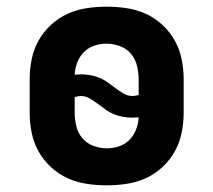

<svg xmlns="http://www.w3.org/2000/svg" viewBox="-20 -548 640 576"><path d="M300 8Q270 8 240 3.5Q210 -1 182.5 -13.5Q155 -26 132.5 -47Q110 -68 95.5 -94Q81 -120 75 -150Q69 -180 69 -210V-310Q69 -340 75 -370Q81 -400 95.5 -426Q110 -452 132.5 -473Q155 -494 182.5 -506.5Q210 -519 240 -523.5Q270 -528 300 -528Q330 -528 360 -523.5Q390 -519 417.5 -506.5Q445 -494 467.5 -473Q490 -452 504.5 -426Q519 -400 525 -370Q531 -340 531 -310V-210Q531 -180 525 -150Q519 -120 504.5 -94Q490 -68 467.5 -47Q445 -26 417.5 -13.5Q390 -1 360 3.5Q330 8 300 8ZM378 -260Q382 -260 387 -261Q392 -262 396 -263V-310Q396 -330 391 -350.5Q386 -371 373 -386.5Q360 -402 340 -409.5Q320 -417 300 -417Q281 -417 263 -411Q245 -405 232 -392Q219 -379 212 -361Q205 -343 204 -324Q209 -324 213.5 -324.5Q218 -325 222 -325Q237 -325 251 -322.5Q265 -320 278.5 -314.5Q292 -309 303.5 -300.5Q315 -292 326.5 -283.5Q338 -275 350.5 -267.5Q363 -260 378 -260ZM300 -103Q319 -103 337 -109Q355 -115 368 -128Q381 -141 388 -159Q395 -177 396 -196Q391 -196 386.5 -195.5Q382 -195 378 -195Q363 -195 349 -197.5Q335 -200 321.5 -205.5Q308 -211 296.5 -219.5Q285 -228 273.5 -236.5Q262 -245 249.5 -252.5Q237 -260 222 -260Q218 -260 213 -259Q208 -258 204 -257V-210Q204 -190 209 -169.5Q214 -149 227 -133.5Q240 -118 260 -110.5Q280 -103 300 -103Z"/></svg>

Font: Iosevka SS04 Heavy Extended
Style: Regular
Weight: 900
Width: 7
Monospace: yes
Designer: Belleve Invis
Foundry: Belleve Invis
Version: Version 19.0.0; ttfautohint (v1.8.4)